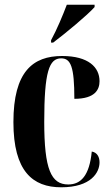

<svg xmlns="http://www.w3.org/2000/svg" viewBox="-20 -786 473 816"><path d="M197 -615V-605H206C259 -645 351 -721 382 -756V-766H264C247 -721 222 -661 197 -615ZM240 10C367 10 403 -53 403 -96C403 -119 393 -138 370 -142C360 -40 324 -2 270 -2C197 -2 168 -67 168 -268C168 -482 189 -538 240 -538C281 -538 296 -502 296 -366C386 -366 403 -407 403 -441C403 -500 356 -548 244 -548C120 -548 37 -482 37 -267C37 -58 119 10 240 10Z"/></svg>

Font: Noto Serif Display ExtraCondensed
Style: Bold
Weight: 700
Width: 2
Designer: Monotype Design Team
Foundry: Monotype Imaging Inc.
Version: Version 2.009